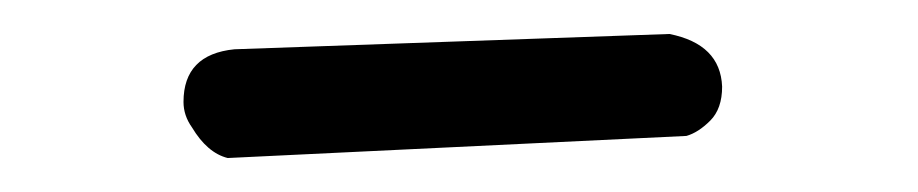

<svg xmlns="http://www.w3.org/2000/svg" viewBox="-20 -839 540 113"><path d="M114 -746Q102 -749 93 -764Q88 -771 88 -779Q88 -807 118 -810L374 -819Q404 -813 405 -788Q405 -775 398 -768Q391 -761 384 -759Z"/></svg>

Font: Xiaolai Mono SC
Style: Regular
Weight: 400
Monospace: yes
Designer: LXGW / Nozomi Seto
Version: Version 3.113;September 30, 2024